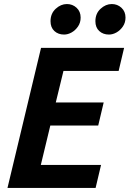

<svg xmlns="http://www.w3.org/2000/svg" viewBox="-20 -930 641 950"><path d="M17 0 183 -693H594L567 -579H294L256 -423H493L466 -309H229L182 -114H480L453 0ZM297 -759Q268 -759 249 -776.5Q230 -794 230 -825Q230 -863 255.5 -886.5Q281 -910 311 -910Q339 -910 359 -891.5Q379 -873 379 -843Q379 -818 366 -799Q353 -780 334.5 -769.5Q316 -759 297 -759ZM519 -759Q490 -759 471 -776.5Q452 -794 452 -825Q452 -863 477.5 -886.5Q503 -910 533 -910Q561 -910 581 -891.5Q601 -873 601 -843Q601 -818 588 -799Q575 -780 556.5 -769.5Q538 -759 519 -759Z"/></svg>

Font: Ubuntu Sans Mono
Style: Italic
Weight: 400
Italic angle: -13.5°
Monospace: yes
Designer: Dalton Maag Ltd
Foundry: Dalton Maag Ltd
Version: Version 1.006